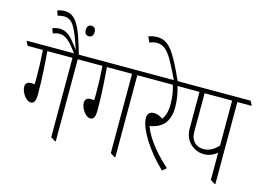

<svg xmlns="http://www.w3.org/2000/svg" viewBox="-137 -1112 1861 1342"><g transform="rotate(15 793.0 -440.5)"><path d="M113 -212C139 -212 148 -236 148 -283C148 -395 140 -503 133 -589H315V-15L346 5H353V-589H455V-595L440 -622H-24V-616L-9 -589H101C106 -512 108 -453 108 -398C108 -381 108 -359 107 -342C99 -343 90 -344 82 -344C55 -344 41 -331 41 -307C41 -268 78 -212 113 -212Z M320 -618H353C294 -830 257 -891 177 -891C158 -891 140 -887 126 -881L139 -846C152 -851 168 -854 183 -854C248 -854 274 -794 323 -647C265 -727 232 -763 176 -763C157 -763 139 -758 125 -753L137 -718C152 -724 169 -728 184 -728C230 -728 264 -695 320 -618ZM385 -764C406 -764 418 -778 418 -802C418 -827 406 -840 385 -840C365 -840 354 -827 354 -802C354 -778 365 -764 385 -764Z M544 -212C570 -212 579 -236 579 -283C579 -395 571 -503 564 -589H746V-15L777 5H784V-589H886V-595L871 -622H407V-616L422 -589H532C537 -512 539 -453 539 -398C539 -381 539 -359 538 -342C530 -343 521 -344 513 -344C486 -344 472 -331 472 -307C472 -268 509 -212 544 -212Z M1123 10 1152 -15C1079 -80 995 -169 958 -268C971 -270 986 -274 1000 -279C1069 -304 1098 -361 1098 -440C1098 -490 1090 -540 1075 -589H1192V-595L1177 -622H838V-616L853 -589H1041C1055 -544 1061 -499 1061 -451C1061 -400 1050 -365 1031 -341C1009 -355 987 -364 967 -364C936 -364 919 -347 919 -317C919 -242 1003 -103 1123 10Z M1041 -618H1069C976 -823 935 -883 848 -883C827 -883 806 -878 788 -872L806 -831C822 -838 842 -843 860 -843C907 -843 938 -812 971 -756C991 -720 1018 -669 1041 -618Z M1375 -176C1411 -176 1442 -189 1470 -212V-15L1502 5H1508V-589H1610V-595L1595 -622H1144V-616L1159 -589H1234V-321C1234 -277 1251 -239 1282 -211C1307 -190 1339 -176 1375 -176ZM1271 -307V-589H1470V-264C1436 -227 1402 -210 1363 -210C1308 -210 1271 -247 1271 -307Z"/></g></svg>

Font: Noto Serif Devanagari Condensed ExtraLight
Style: Regular
Weight: 200
Width: 3
Designer: Universal Thirst, Indian Type Foundry and the Monotype Design Team
Foundry: Monotype Imaging Inc.
Version: Version 2.004